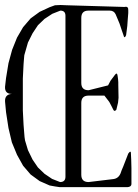

<svg xmlns="http://www.w3.org/2000/svg" viewBox="-33 -775 553 770"><path d="M234.4 -753.9 466.8 -747.1Q482.4 -751 481.4 -733.4V-722.7L480.5 -711.9L479.5 -699.2L478.5 -685.5L477.5 -670.9L472.7 -633.8Q465.8 -617.2 461.9 -634.8L456.1 -651.4L446.3 -680.7L430.7 -717.8Q423.8 -732.4 407.2 -732.4H321.3Q293 -732.4 293 -703.1V-442.4Q293 -413.1 322.3 -413.1L400.4 -432.6L410.2 -451.2L427.7 -474.6Q436.5 -486.3 438.5 -471.7L440.4 -458L441.4 -445.3V-434.6L442.4 -382.8L440.4 -363.3L433.6 -335Q425.8 -325.2 420.9 -335.9L415 -347.7L405.3 -366.2L385.7 -391.6H322.3Q293 -391.6 293 -362.3V-74.2Q293 -44.9 322.3 -44.9L419.9 -56.6Q441.4 -58.6 450.2 -79.1L455.1 -92.8L460.9 -106.4L481.4 -159.2Q493.2 -175.8 492.2 -155.3L493.2 -135.7L494.1 -100.6V-57.6V-36.1Q493.2 -25.4 477.5 -24.4H234.4H207L187.5 -27.3L166 -31.2L126 -48.8L89.8 -75.2L59.6 -110.4L35.2 -154.3L14.6 -204.1L1 -261.7L-8.8 -325.2L-12.7 -367.2Q-14.6 -396.5 14.6 -398.4Q-14.6 -398.4 -12.7 -427.7L-8.8 -461.9L1 -521.5L15.6 -575.2L35.2 -624L59.6 -666L89.8 -701.2L126 -727.5L166 -746.1L187.5 -753.9L210 -754.9ZM58.6 -332 61.5 -274.4 63.5 -249 65.4 -225.6 67.4 -211.9 79.1 -172.9 97.7 -134.8 119.1 -103.5 145.5 -78.1 175.8 -57.6 208 -44.9Q229.5 -44.9 229.5 -66.4V-711.9Q229.5 -732.4 209 -732.4L176.8 -719.7L145.5 -699.2L119.1 -673.8L97.7 -641.6L79.1 -604.5L64.5 -553.7L63.5 -543L61.5 -517.6L58.6 -460V-429.7V-364.3Z"/></svg>

Font: B2 Hana
Style: Regular
Weight: 500
Version: 2020-08-05; (max)